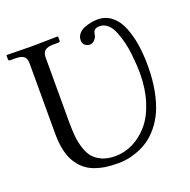

<svg xmlns="http://www.w3.org/2000/svg" viewBox="-121 -775 893 904"><g transform="rotate(-20 326.0 -323.0)"><path d="M89.4 -220.2V-573.7Q89.4 -597.2 76.7 -607.4Q64 -617.7 34.7 -617.7H8.3Q0 -617.7 0 -626V-644.5L2 -646.5Q88.9 -644.5 127.9 -644.5L256.8 -646.5L258.8 -644.5V-626Q258.8 -617.7 251 -617.7H224.6Q194.8 -617.7 182.4 -606.7Q169.9 -595.7 169.9 -573.7V-249Q169.9 -208.5 172.9 -178.2Q175.8 -147.9 185.3 -117.4Q194.8 -86.9 210.9 -67.6Q227.1 -48.3 254.6 -36.1Q282.2 -23.9 320.3 -23.9Q367.2 -23.9 410.2 -45.4Q453.1 -66.9 487.3 -106.9Q521.5 -147 541.7 -210.7Q562 -274.4 562 -352.5Q562 -369.6 560.8 -390.9Q559.6 -412.1 556.2 -445.3Q552.7 -478.5 545.4 -508.1Q538.1 -537.6 527.3 -564.9Q516.6 -592.3 498.8 -608.4Q481 -624.5 458.5 -624.5Q428.7 -624.5 425.3 -601.1Q424.3 -594.2 421.9 -586.2Q419.4 -578.1 409.9 -568.4Q400.4 -558.6 386.2 -558.6Q374.5 -558.6 363.5 -566.7Q352.5 -574.7 352.5 -591.8Q352.5 -610.4 364 -624Q375.5 -637.7 393.3 -644.5Q411.1 -651.4 427.7 -654.5Q444.3 -657.7 459.5 -657.7Q499 -657.7 528.6 -635Q558.1 -612.3 575.2 -572Q592.3 -531.7 600.6 -481.7Q608.9 -431.6 608.9 -371.6Q608.9 -303.7 597.9 -247.1Q586.9 -190.4 569.3 -151.6Q551.8 -112.8 526.9 -82.8Q502 -52.7 476.1 -35.2Q450.2 -17.6 421.1 -6.6Q392.1 4.4 368.2 8.3Q344.2 12.2 320.3 12.2Q286.6 12.2 258.5 8.1Q230.5 3.9 203.6 -6.1Q176.8 -16.1 156.5 -33.7Q136.2 -51.3 120.8 -76.4Q105.5 -101.6 97.4 -137.9Q89.4 -174.3 89.4 -220.2Z"/></g></svg>

Font: Libertinage
Style: f
Weight: 400
Designer: OSP
Foundry: OSP
Version: Version 1.0; 2008; OFL relea